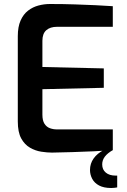

<svg xmlns="http://www.w3.org/2000/svg" viewBox="-20 -758 634 960"><path d="M240 5Q216 5 186.5 0.5Q157 -4 130 -19.5Q103 -35 86 -66Q69 -97 69 -151V-577Q69 -624 83 -655.5Q97 -687 120.5 -705Q144 -723 172.5 -730.5Q201 -738 229 -738Q299 -738 355 -736Q411 -734 457.5 -732Q504 -730 544 -727V-624H265Q231 -624 211.5 -607Q192 -590 192 -554V-423L499 -416V-319L192 -312V-185Q192 -155 202.5 -139Q213 -123 229.5 -117Q246 -111 264 -111H544V-8Q500 -4 448 -1.5Q396 1 342.5 2.5Q289 4 240 5ZM536 182Q499 182 475.5 169.5Q452 157 441 136Q430 115 430 92Q430 60 448 34.5Q466 9 499 -8H545Q517 8 504 25.5Q491 43 491 64Q491 90 509 105Q527 120 558 120H566V179Q561 180 553 181Q545 182 536 182Z"/></svg>

Font: Exo Thin SemiBold
Style: Regular
Weight: 600
Version: Version 2.000